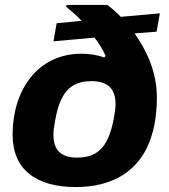

<svg xmlns="http://www.w3.org/2000/svg" viewBox="-20 -744 683 776"><path d="M286 12C428 12 523 -46 572 -143C601 -201 614 -272 614 -351C614 -455 571 -542 524 -609L613 -616L626 -690L468 -676C452 -693 433 -710 414 -724H250L246 -718C264 -703 286 -685 310 -660L209 -650L196 -577L362 -592C381 -568 395 -544 407 -518L401 -512C372 -522 340 -527 308 -527C240 -527 180 -504 135 -464C68 -404 31 -310 31 -199C31 -59 126 12 286 12ZM292 -107C224 -107 196 -140 196 -199C196 -214 198 -230 202 -252C221 -364 260 -416 349 -416C417 -416 447 -384 447 -323C447 -309 445 -293 441 -271C421 -159 382 -107 292 -107Z"/></svg>

Font: Archivo ExtraBold
Style: Italic
Weight: 800
Italic angle: -10°
Designer: Hector Gatti
Foundry: Omnibus-Type
Version: Version 2.001